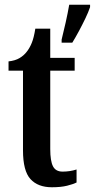

<svg xmlns="http://www.w3.org/2000/svg" viewBox="-20 -780 400 810"><path d="M199 10Q140 10 108.5 -24.5Q77 -59 77 -146V-482H16V-521Q44 -524 62.5 -535Q81 -546 93 -562Q105 -577 114 -599Q123 -621 129 -659H192V-536H295V-482H192V-151Q192 -101 203.5 -78.5Q215 -56 244 -56Q275 -56 303 -65V-10Q289 -3 263 3.5Q237 10 199 10ZM240 -613Q248 -645 257 -685Q266 -725 272 -760H360V-750Q353 -729 340 -702Q327 -675 312.5 -648Q298 -621 285 -600H240Z"/></svg>

Font: Noto Serif Myanmar ExtraCondensed SemiBold
Style: Regular
Weight: 600
Width: 2
Designer: Ben Mitchell and the Monotype Design Team
Foundry: Monotype Imaging Inc.
Version: Version 2.106; ttfautohint (v1.8.4.7-5d5b)